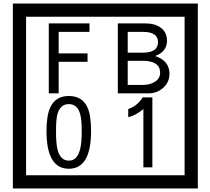

<svg xmlns="http://www.w3.org/2000/svg" viewBox="-20 -980 1195 1090"><path d="M1103 90H53V-960H1103ZM1028 15V-885H128V15ZM488 -799H313V-677H477V-629H313V-450H257V-847H488ZM942 -561Q942 -513 906.5 -481.5Q871 -450 823 -450H649V-847H808Q859 -847 891 -824Q928 -798 928 -749Q928 -686 860 -662Q942 -636 942 -561ZM877 -741Q877 -799 792 -799H705V-681H791Q877 -681 877 -741ZM889 -567Q889 -635 788 -635H705V-498H791Q828 -498 855 -513Q889 -532 889 -567ZM497 -236Q497 -22 371 -22Q244 -22 244 -236Q244 -324 265 -369Q294 -435 371 -435Q448 -435 477 -369Q497 -325 497 -236ZM444 -236Q444 -303 435 -332Q420 -389 371 -389Q322 -389 306 -332Q298 -303 298 -236Q298 -167 306 -133Q322 -68 371 -68Q419 -68 435 -134Q444 -167 444 -236ZM845 -30H794V-361Q748 -323 708 -315V-361Q759 -378 790 -427H845Z"/></svg>

Font: Unicode BMP Fallback SIL
Style: Regular
Weight: 400
Foundry: NRSI, SIL International
Version: Version 5.1 Based on Unicode 5.1